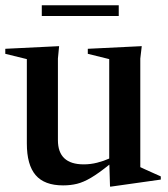

<svg xmlns="http://www.w3.org/2000/svg" viewBox="-22 -691 635 726"><path d="M197 -161Q197 -69.5 294.5 -69.5Q320.5 -69.5 345.2 -75.8Q370 -82 391 -91.5V-467.5L310 -487.5V-506.5L514 -516.5L508.5 -469.5V-59Q514.5 -56 529 -49.5Q543.5 -43 559.5 -35.8Q575.5 -28.5 586 -24V-12L398.5 14.5H394L391.5 -68.5Q350.5 -35.5 322 -18.8Q293.5 -2 269.2 4Q245 10 216.5 10Q146 10 112.8 -28.8Q79.5 -67.5 79.5 -148.5V-467.5L-2 -487.5V-506.5L201.5 -516.5L197 -469.5ZM136 -630.5V-671H427V-630.5Z"/></svg>

Font: Newsreader 72pt Medium
Style: Regular
Weight: 500
Designer: Hugues Gentile
Foundry: Production Type
Version: Version 1.003; ttfautohint (v1.8.3)